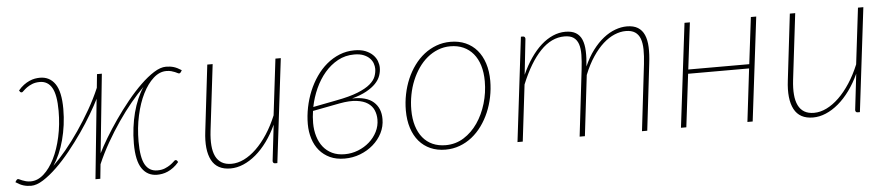

<svg xmlns="http://www.w3.org/2000/svg" viewBox="-36 -701 4208 908"><g transform="rotate(-5 2068.0 -247.0)"><path d="M422.5 -119Q437.5 -149.5 461.5 -189.5Q485.5 -229.5 515 -272Q544.5 -314.5 577.5 -355.2Q610.5 -396 643.8 -428.2Q677 -460.5 708.2 -480.2Q739.5 -500 765.5 -500Q786 -500 802.5 -495Q819 -490 839 -477L833.5 -468Q830.5 -464 826.5 -463Q823.5 -462.5 818.8 -465Q814 -467.5 806.5 -470.8Q799 -474 789 -476.8Q779 -479.5 765.5 -479.5Q733 -479.5 704.2 -453.5Q675.5 -427.5 653.5 -383.8Q631.5 -340 618.8 -281.8Q606 -223.5 606 -159Q606 -82 625.2 -48.5Q644.5 -15 683 -15Q703.5 -15 718.8 -21.2Q734 -27.5 744.8 -35Q755.5 -42.5 762 -49Q768.5 -55.5 771 -56Q776 -56.5 779 -53.5L784 -46Q771.5 -31 758 -21Q744.5 -11 731 -5Q717.5 1 704.5 3.2Q691.5 5.5 680.5 5.5Q634.5 5.5 608.8 -31.8Q583 -69 583 -151Q583 -189.5 587.8 -226.5Q592.5 -263.5 601.2 -297Q610 -330.5 622.8 -360.2Q635.5 -390 651.5 -414Q622.5 -385.5 590.2 -346.5Q558 -307.5 526.8 -262Q495.5 -216.5 467.2 -167Q439 -117.5 417.5 -67.5L410.5 1H387.5L426 -377.5Q411 -347 387.2 -306.8Q363.5 -266.5 334 -224Q304.5 -181.5 271.2 -140.2Q238 -99 204.5 -66.8Q171 -34.5 139.5 -14.5Q108 5.5 82 5.5Q62 5.5 45.2 0.2Q28.5 -5 9 -18L14.5 -26.5Q18 -31.5 21.5 -31.5Q24.5 -32 29.2 -29.5Q34 -27 41.5 -24Q49 -21 59 -18.2Q69 -15.5 82 -15.5Q114.5 -15.5 143.5 -41.2Q172.5 -67 194.5 -111Q216.5 -155 229.2 -213.2Q242 -271.5 242 -336Q242 -412.5 222.5 -446.2Q203 -480 165 -480Q144.5 -480 129 -473.8Q113.5 -467.5 103 -459.8Q92.5 -452 86 -445.5Q79.5 -439 77 -438.5Q72 -438 69 -441L64 -448.5Q76.5 -463.5 90 -473.5Q103.5 -483.5 117 -489.5Q130.5 -495.5 143.2 -497.8Q156 -500 167.5 -500Q213.5 -500 239.2 -462.8Q265 -425.5 265 -343.5Q265 -304.5 260 -267.5Q255 -230.5 246 -196.8Q237 -163 224 -133.2Q211 -103.5 195 -79.5Q224.5 -108 257 -147.2Q289.5 -186.5 321 -232.5Q352.5 -278.5 381.2 -328.5Q410 -378.5 431.5 -429L438 -493.5H461Z M987 -493 949.5 -179Q945 -140 947.5 -109.8Q950 -79.5 960.2 -58.5Q970.5 -37.5 989 -26.5Q1007.5 -15.5 1035 -15.5Q1064.5 -15.5 1094.8 -30.2Q1125 -45 1153.5 -72.5Q1182 -100 1207.5 -139Q1233 -178 1253 -226.5L1285 -493H1310.5L1251 0H1240.5Q1234.5 0 1232 -3.5Q1229.5 -7 1229.5 -11.5L1249.5 -182.5Q1229.5 -139 1204 -104Q1178.5 -69 1149.5 -44.5Q1120.5 -20 1089.8 -7Q1059 6 1028.5 6Q964.5 6 939 -42.5Q913.5 -91 924.5 -179L961.5 -493Z M1773 -407Q1773 -388 1766.2 -369Q1759.5 -350 1743 -332.8Q1726.5 -315.5 1699 -300.2Q1671.5 -285 1629.5 -273.5Q1697.5 -275.5 1731.2 -245.8Q1765 -216 1764.5 -164Q1764.5 -129 1748.8 -98Q1733 -67 1706.2 -43.8Q1679.5 -20.5 1644.5 -7Q1609.5 6.5 1570.5 6.5Q1531 6.5 1501.2 -7.2Q1471.5 -21 1451.2 -45Q1431 -69 1420.8 -101.5Q1410.5 -134 1410.5 -171Q1410.5 -210 1418.5 -249.8Q1426.5 -289.5 1441.5 -326Q1456.5 -362.5 1478.5 -394.2Q1500.5 -426 1528.2 -449.2Q1556 -472.5 1589.2 -486Q1622.5 -499.5 1660.5 -499.5Q1691.5 -499.5 1712.8 -490.8Q1734 -482 1747.5 -468.5Q1761 -455 1767 -438.8Q1773 -422.5 1773 -407ZM1440.5 -231Q1436 -202.5 1436 -173.5Q1436 -140 1444.8 -110.8Q1453.5 -81.5 1470.5 -60Q1487.5 -38.5 1513 -26.2Q1538.5 -14 1572.5 -14Q1606 -14 1636.2 -26Q1666.5 -38 1689.8 -58.5Q1713 -79 1726.8 -106.2Q1740.5 -133.5 1740.5 -164Q1740.5 -188 1731.8 -208.5Q1723 -229 1703 -242.5Q1683 -256 1650 -260.2Q1617 -264.5 1568.5 -255.5ZM1657.5 -480Q1615 -480 1579.8 -460.8Q1544.5 -441.5 1517.2 -409.5Q1490 -377.5 1471.2 -336Q1452.5 -294.5 1443.5 -249.5L1554.5 -271Q1618.5 -283 1657.2 -298.5Q1696 -314 1716.8 -331.8Q1737.5 -349.5 1744.2 -368Q1751 -386.5 1751 -404Q1751 -416 1746.5 -429.2Q1742 -442.5 1731.2 -453.8Q1720.5 -465 1702.5 -472.5Q1684.5 -480 1657.5 -480Z M2052 -15Q2099 -15 2137.8 -39.2Q2176.5 -63.5 2204 -103.5Q2231.5 -143.5 2246.8 -194.8Q2262 -246 2262 -300Q2262 -342 2251.8 -375.2Q2241.5 -408.5 2222.2 -431.5Q2203 -454.5 2175.5 -466.8Q2148 -479 2114 -479Q2082.5 -479 2054.8 -468Q2027 -457 2003.8 -437.8Q1980.5 -418.5 1962 -391.8Q1943.5 -365 1930.5 -333.5Q1917.5 -302 1910.8 -266.8Q1904 -231.5 1904 -195Q1904 -153 1914.2 -119.5Q1924.5 -86 1943.5 -62.8Q1962.5 -39.5 1990 -27.2Q2017.5 -15 2052 -15ZM2049.5 6Q2010 6 1978.2 -8Q1946.5 -22 1924.2 -48Q1902 -74 1890 -111.2Q1878 -148.5 1878 -195Q1878 -234 1885.8 -272Q1893.5 -310 1908 -343.8Q1922.5 -377.5 1943.5 -406.2Q1964.5 -435 1991 -455.8Q2017.5 -476.5 2049 -488.2Q2080.5 -500 2116.5 -500Q2156 -500 2187.8 -486Q2219.5 -472 2241.8 -446Q2264 -420 2276 -383Q2288 -346 2288 -300Q2288 -261 2280.2 -223.2Q2272.5 -185.5 2258 -151.5Q2243.5 -117.5 2222.5 -88.5Q2201.5 -59.5 2175 -38.5Q2148.5 -17.5 2116.8 -5.8Q2085 6 2049.5 6Z M2391 0 2450.5 -495H2460.5Q2466 -495 2468.5 -491.5Q2471 -488 2471 -483.5L2452.5 -314Q2472 -357.5 2495.8 -392Q2519.5 -426.5 2546.2 -450.5Q2573 -474.5 2602.2 -487.2Q2631.5 -500 2662 -500Q2692.5 -500 2711.5 -488.5Q2730.5 -477 2739.8 -454.8Q2749 -432.5 2750.2 -400.5Q2751.5 -368.5 2747 -327.5Q2766 -371 2790.5 -403.5Q2815 -436 2842.2 -457.5Q2869.5 -479 2898 -489.5Q2926.5 -500 2953.5 -500Q2985.5 -500 3005.8 -487.5Q3026 -475 3036.2 -451.5Q3046.5 -428 3048 -393.8Q3049.5 -359.5 3044 -315.5L3007 0H2982L3019 -315.5Q3023.5 -354.5 3023 -384.8Q3022.5 -415 3014.8 -435.8Q3007 -456.5 2990.5 -467.5Q2974 -478.5 2946.5 -478.5Q2920.5 -478.5 2893 -467Q2865.5 -455.5 2839.2 -432Q2813 -408.5 2788.8 -372.5Q2764.5 -336.5 2745 -287.5L2711 0H2686L2723 -315.5Q2727.5 -354.5 2728 -384.8Q2728.5 -415 2721.5 -435.8Q2714.5 -456.5 2698.8 -467.5Q2683 -478.5 2655.5 -478.5Q2593.5 -478.5 2541.5 -424.2Q2489.5 -370 2448 -268.5L2416 0Z M3567.5 -493 3507.5 0H3482.5L3512.5 -251.5H3223L3192.5 0H3167L3227 -493H3252.5L3225.5 -271.5H3515L3542 -493Z M3752.5 -493 3715 -179Q3710.5 -140 3713 -109.8Q3715.5 -79.5 3725.8 -58.5Q3736 -37.5 3754.5 -26.5Q3773 -15.5 3800.5 -15.5Q3830 -15.5 3860.2 -30.2Q3890.5 -45 3919 -72.5Q3947.5 -100 3973 -139Q3998.5 -178 4018.5 -226.5L4050.5 -493H4076L4016.5 0H4006Q4000 0 3997.5 -3.5Q3995 -7 3995 -11.5L4015 -182.5Q3995 -139 3969.5 -104Q3944 -69 3915 -44.5Q3886 -20 3855.2 -7Q3824.5 6 3794 6Q3730 6 3704.5 -42.5Q3679 -91 3690 -179L3727 -493Z"/></g></svg>

Font: Lato Thin
Style: Italic
Weight: 200
Italic angle: -7°
Designer: Lukasz Dziedzic
Foundry: tyPoland Lukasz Dziedzic
Version: Version 2.007; 2014-02-27